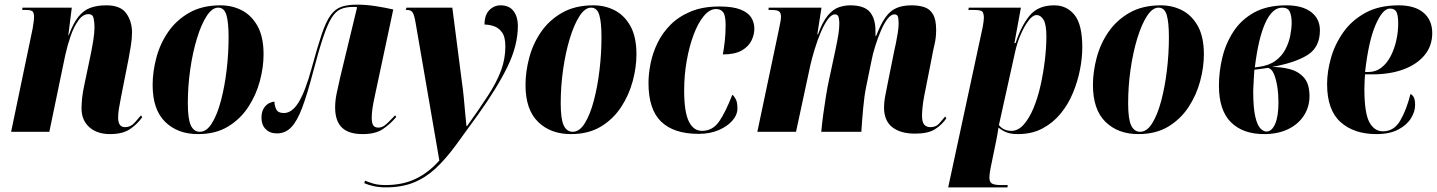

<svg xmlns="http://www.w3.org/2000/svg" viewBox="-20 -569 6204 829"><path d="M455 10Q399 10 365.5 -20Q332 -50 332 -101Q332 -120 334.5 -145Q337 -170 344 -202L374 -345Q378 -364 383 -396Q388 -428 388 -452Q388 -470 384.5 -489Q381 -508 362 -508Q338 -508 318.5 -481Q299 -454 285 -413.5Q271 -373 262 -332L193 0H28L121 -446Q123 -458 125 -472.5Q127 -487 127 -497Q127 -510 122 -518Q117 -526 93 -526H76L77 -536H290L275 -417H277Q296 -468 318 -496Q340 -524 369.5 -535Q399 -546 439 -546Q501 -546 525.5 -511Q550 -476 550 -429Q550 -403 545 -371.5Q540 -340 535 -314L503 -152Q498 -125 494 -103Q490 -81 490 -61Q490 -20 520 -20Q544 -20 561 -39Q578 -58 589 -71L594 -63Q574 -34 542 -12Q510 10 455 10Z M835 10Q747 10 693 -43Q639 -96 639 -202Q639 -259 655 -319.5Q671 -380 706 -431Q741 -482 797 -514Q853 -546 932 -546Q983 -546 1025 -524Q1067 -502 1092.5 -455.5Q1118 -409 1118 -334Q1118 -279 1102 -219Q1086 -159 1052 -107Q1018 -55 964.5 -22.5Q911 10 835 10ZM843 0Q872 0 895 -37Q918 -74 934 -134.5Q950 -195 958.5 -266.5Q967 -338 967 -408Q967 -473 957.5 -504.5Q948 -536 922 -536Q896 -536 872.5 -500Q849 -464 830.5 -403.5Q812 -343 801.5 -270Q791 -197 791 -123Q791 -55 804 -27.5Q817 0 843 0Z M1546 10Q1485 10 1456 -18.5Q1427 -47 1427 -105Q1427 -134 1433.5 -165.5Q1440 -197 1450 -240L1522 -538Q1517 -539 1512.5 -539Q1508 -539 1503 -539Q1472 -539 1450 -529Q1428 -519 1410.5 -490Q1393 -461 1374.5 -405.5Q1356 -350 1332 -259Q1307 -163 1285 -104.5Q1263 -46 1237.5 -19.5Q1212 7 1176 7Q1145 7 1127 -11.5Q1109 -30 1109 -60Q1109 -87 1119.5 -102.5Q1130 -118 1143 -124Q1156 -130 1165 -130Q1165 -114 1172.5 -97.5Q1180 -81 1206 -81Q1241 -81 1269.5 -127.5Q1298 -174 1326 -276Q1351 -368 1369.5 -422.5Q1388 -477 1408 -504Q1428 -531 1455 -540Q1482 -549 1522 -549Q1560 -549 1602 -542.5Q1644 -536 1678 -528L1598 -153Q1592 -126 1588.5 -103Q1585 -80 1585 -61Q1585 -38 1591.5 -28Q1598 -18 1614 -18Q1628 -18 1641.5 -28Q1655 -38 1686 -71L1691 -64Q1662 -30 1630.5 -10Q1599 10 1546 10Z M1645 240Q1618 240 1594.5 235Q1571 230 1553 222L1556 211Q1572 218 1593 224Q1614 230 1645 230Q1719 230 1775 203Q1831 176 1877 124L1774 -473Q1769 -503 1762 -514.5Q1755 -526 1739 -526H1732L1735 -536H1933L1975 -210Q1979 -184 1982.5 -147Q1986 -110 1989 -76Q1992 -42 1994 -25H1997Q2052 -102 2088.5 -158.5Q2125 -215 2143.5 -265Q2162 -315 2162 -369Q2162 -410 2147 -430Q2132 -450 2111 -456.5Q2090 -463 2072 -463Q2072 -504 2092.5 -525Q2113 -546 2141 -546Q2179 -546 2197.5 -521Q2216 -496 2216 -458Q2216 -373 2171.5 -281.5Q2127 -190 2044 -74Q1990 1 1947 59.5Q1904 118 1861 158Q1818 198 1766.5 219Q1715 240 1645 240Z M2445 10Q2357 10 2303 -43Q2249 -96 2249 -202Q2249 -259 2265 -319.5Q2281 -380 2316 -431Q2351 -482 2407 -514Q2463 -546 2542 -546Q2593 -546 2635 -524Q2677 -502 2702.5 -455.5Q2728 -409 2728 -334Q2728 -279 2712 -219Q2696 -159 2662 -107Q2628 -55 2574.5 -22.5Q2521 10 2445 10ZM2453 0Q2482 0 2505 -37Q2528 -74 2544 -134.5Q2560 -195 2568.5 -266.5Q2577 -338 2577 -408Q2577 -473 2567.5 -504.5Q2558 -536 2532 -536Q2506 -536 2482.5 -500Q2459 -464 2440.5 -403.5Q2422 -343 2411.5 -270Q2401 -197 2401 -123Q2401 -55 2414 -27.5Q2427 0 2453 0Z M2996 9Q2890 9 2835 -43.5Q2780 -96 2780 -211Q2780 -250 2789 -295Q2798 -340 2819 -383.5Q2840 -427 2875.5 -462.5Q2911 -498 2963 -519.5Q3015 -541 3086 -541Q3144 -541 3177 -528Q3210 -515 3223.5 -493.5Q3237 -472 3237 -445Q3237 -419 3224.5 -393.5Q3212 -368 3182.5 -351Q3153 -334 3101 -334Q3106 -361 3109.5 -392.5Q3113 -424 3113 -461Q3113 -502 3102.5 -516Q3092 -530 3072 -530Q3044 -530 3019 -500Q2994 -470 2975 -419.5Q2956 -369 2945 -306.5Q2934 -244 2934 -178Q2934 -86 2954 -45Q2974 -4 3011 -4Q3057 -4 3085 -44.5Q3113 -85 3142 -160Q3150 -154 3157 -140.5Q3164 -127 3164 -101Q3164 -73 3142 -48Q3120 -23 3082.5 -7Q3045 9 2996 9Z M3931 8Q3868 8 3832.5 -20Q3797 -48 3797 -105Q3797 -125 3801 -148.5Q3805 -172 3812 -205L3841 -349Q3844 -362 3848.5 -383.5Q3853 -405 3856.5 -428Q3860 -451 3860 -468Q3860 -479 3858 -493Q3856 -507 3842 -507Q3827 -507 3812 -487.5Q3797 -468 3783.5 -436.5Q3770 -405 3759 -370Q3748 -335 3742 -303L3719 -190Q3712 -156 3707 -102.5Q3702 -49 3699 0H3526Q3529 -34 3534.5 -75Q3540 -116 3546.5 -155.5Q3553 -195 3559 -222L3586 -348Q3596 -395 3600 -421Q3604 -447 3604 -468Q3604 -477 3601.5 -492Q3599 -507 3585 -507Q3570 -507 3554 -485Q3538 -463 3523.5 -428.5Q3509 -394 3497.5 -356.5Q3486 -319 3479 -288L3417 0H3250L3344 -446Q3346 -458 3349 -471.5Q3352 -485 3352 -497Q3352 -513 3344 -519.5Q3336 -526 3311 -526H3298L3299 -536H3527L3509 -421H3512Q3532 -476 3554.5 -502.5Q3577 -529 3601.5 -537.5Q3626 -546 3651 -546Q3711 -546 3735.5 -517.5Q3760 -489 3760 -436V-414H3763Q3783 -466 3803.5 -494.5Q3824 -523 3851 -534.5Q3878 -546 3916 -546Q3946 -546 3970 -538.5Q3994 -531 4008 -508Q4022 -485 4022 -440Q4022 -406 4015 -377Q4008 -348 4003 -319L3970 -152Q3965 -126 3963 -103.5Q3961 -81 3961 -70Q3961 -42 3970.5 -31Q3980 -20 3997 -20Q4021 -20 4034.5 -35Q4048 -50 4061 -66L4066 -58Q4047 -30 4017 -11Q3987 8 3931 8Z M4223 -452Q4228 -479 4228 -492Q4228 -509 4222.5 -517.5Q4217 -526 4188 -526H4161L4163 -536H4388L4360 -383H4365Q4389 -457 4425.5 -501.5Q4462 -546 4532 -546Q4586 -546 4619.5 -504.5Q4653 -463 4653 -365Q4653 -319 4643 -268Q4633 -217 4612.5 -167.5Q4592 -118 4559 -78Q4526 -38 4480.5 -14Q4435 10 4375 10Q4345 10 4326 2.5Q4307 -5 4291 -18Q4290 -7 4287.5 5.5Q4285 18 4282 35L4257 157Q4254 173 4253 181.5Q4252 190 4252 198Q4252 217 4263 223.5Q4274 230 4302 230H4331L4330 240H4074ZM4347 -4Q4376 -4 4400 -31Q4424 -58 4442.5 -102.5Q4461 -147 4473 -201Q4485 -255 4491.5 -310Q4498 -365 4498 -411Q4498 -464 4485.5 -484Q4473 -504 4456 -504Q4439 -504 4420.5 -479.5Q4402 -455 4386.5 -418.5Q4371 -382 4363 -345L4293 -29Q4313 -4 4347 -4Z M4895 10Q4807 10 4753 -43Q4699 -96 4699 -202Q4699 -259 4715 -319.5Q4731 -380 4766 -431Q4801 -482 4857 -514Q4913 -546 4992 -546Q5043 -546 5085 -524Q5127 -502 5152.5 -455.5Q5178 -409 5178 -334Q5178 -279 5162 -219Q5146 -159 5112 -107Q5078 -55 5024.5 -22.5Q4971 10 4895 10ZM4903 0Q4932 0 4955 -37Q4978 -74 4994 -134.5Q5010 -195 5018.5 -266.5Q5027 -338 5027 -408Q5027 -473 5017.5 -504.5Q5008 -536 4982 -536Q4956 -536 4932.5 -500Q4909 -464 4890.5 -403.5Q4872 -343 4861.5 -270Q4851 -197 4851 -123Q4851 -55 4864 -27.5Q4877 0 4903 0Z M5438 10Q5346 10 5294.5 -41.5Q5243 -93 5243 -199Q5243 -259 5257.5 -320Q5272 -381 5305.5 -432.5Q5339 -484 5395 -515Q5451 -546 5534 -546Q5603 -546 5641 -517Q5679 -488 5679 -438Q5679 -365 5625.5 -331.5Q5572 -298 5472 -280Q5512 -280 5549 -270.5Q5586 -261 5610 -234Q5634 -207 5634 -154Q5634 -107 5609.5 -69.5Q5585 -32 5541 -11Q5497 10 5438 10ZM5414 -280Q5459 -286 5487 -306.5Q5515 -327 5530 -356Q5545 -385 5551 -415.5Q5557 -446 5557 -471Q5557 -500 5549 -518Q5541 -536 5516 -536Q5473 -536 5443 -469.5Q5413 -403 5398 -278ZM5448 -1Q5471 -1 5485.5 -33.5Q5500 -66 5500 -128Q5500 -162 5495 -194.5Q5490 -227 5480.5 -249.5Q5471 -272 5455 -276Q5443 -274 5428 -272Q5413 -270 5396 -268Q5395 -258 5394 -237.5Q5393 -217 5392 -198.5Q5391 -180 5391 -177Q5391 -103 5400 -65Q5409 -27 5422.5 -14Q5436 -1 5448 -1Z M5923 10Q5826 10 5768 -42Q5710 -94 5710 -206Q5710 -259 5726.5 -318Q5743 -377 5779.5 -429Q5816 -481 5875 -513.5Q5934 -546 6019 -546Q6089 -546 6126.5 -514Q6164 -482 6164 -426Q6164 -371 6131 -331Q6098 -291 6040 -269.5Q5982 -248 5907 -248H5874Q5873 -242 5872.5 -229Q5872 -216 5871.5 -203.5Q5871 -191 5871 -186Q5871 -81 5892.5 -41.5Q5914 -2 5951 -2Q5998 -2 6025 -47Q6052 -92 6070 -163Q6078 -160 6084 -149.5Q6090 -139 6090 -115Q6090 -87 6072 -58Q6054 -29 6017 -9.5Q5980 10 5923 10ZM5887 -258Q5920 -258 5944.5 -277Q5969 -296 5985 -327.5Q6001 -359 6009 -395.5Q6017 -432 6017 -467Q6017 -503 6009.5 -517.5Q6002 -532 5981 -532Q5950 -532 5919.5 -462Q5889 -392 5874 -258Z"/></svg>

Font: Noto Serif Display ExtraCondensed Black
Style: Italic
Weight: 900
Width: 2
Italic angle: -12°
Designer: Monotype Design Team
Foundry: Monotype Imaging Inc.
Version: Version 2.009